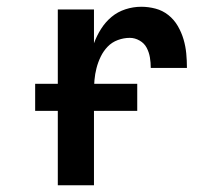

<svg xmlns="http://www.w3.org/2000/svg" viewBox="-20 -548 640 568"><path d="M151 0V-520H258V-420Q266 -442 279 -462.5Q292 -483 310 -498Q328 -513 351 -520.5Q374 -528 398 -528Q419 -528 440 -522.5Q461 -517 478 -503.5Q495 -490 506 -471Q517 -452 523 -431.5Q529 -411 531 -390Q533 -369 533 -347H426Q426 -363 423.5 -378Q421 -393 414 -406.5Q407 -420 393 -428Q379 -436 364 -436Q346 -436 328.5 -429.5Q311 -423 298.5 -410Q286 -397 278 -380.5Q270 -364 265.5 -346.5Q261 -329 259.5 -311.5Q258 -294 258 -276V0ZM386 -220H84V-300H386Z"/></svg>

Font: Iosevka Custom SmBdEx
Style: Regular
Weight: 600
Width: 7
Monospace: yes
Designer: Belleve Invis
Foundry: Belleve Invis
Version: Version 11.2.4; ttfautohint (v1.8.4)